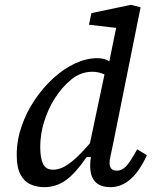

<svg xmlns="http://www.w3.org/2000/svg" viewBox="-20 -760 630 792"><path d="M146 -155Q146 -108 157.5 -84Q169 -60 199 -60Q217 -60 237 -68.5Q257 -77 284.5 -100.5Q312 -124 351 -169L411 -453Q387 -464 361 -464Q313 -464 274 -432Q235 -400 206 -354Q179 -312 162.5 -259.5Q146 -207 146 -155ZM436 12Q352 12 352 -76Q352 -96 355 -112H337Q294 -48 253.5 -18Q213 12 163 12Q131 12 105 0Q79 -12 64 -41Q49 -70 49 -121Q49 -181 69 -239Q89 -297 123 -347.5Q157 -398 199.5 -437Q242 -476 289 -498Q336 -520 381 -520Q412 -520 431 -507L459 -645L347 -658L357 -706L520 -740L560 -730L446 -164Q440 -134 436 -117Q432 -100 432 -88Q432 -56 462 -56Q482 -56 499 -73Q516 -90 546 -144L586 -120Q526 12 436 12Z"/></svg>

Font: Source Serif 4 Caption
Style: Italic
Weight: 400
Italic angle: -12°
Designer: Frank Grießhammer
Foundry: Adobe Systems Incorporated
Version: Version 4.004;hotconv 1.0.117;makeotfexe 2.5.65602